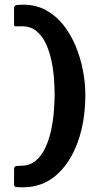

<svg xmlns="http://www.w3.org/2000/svg" viewBox="-20 -720 414 819"><path d="M40 65V2Q40 -6 44 -9.5Q48 -13 70 -13Q107 -13 132.5 -34.5Q158 -56 174 -91Q190 -126 198.5 -167Q207 -208 210 -247.5Q213 -287 213 -317Q213 -344 210.5 -381.5Q208 -419 200 -458.5Q192 -498 176.5 -532Q161 -566 136 -587Q111 -608 73 -608Q54 -608 47 -607.5Q40 -607 40 -617V-684Q40 -692 45 -696Q50 -700 79 -700Q133 -700 175.5 -677Q218 -654 249.5 -614.5Q281 -575 302 -525Q323 -475 333.5 -421Q344 -367 344 -315Q344 -203 311.5 -113.5Q279 -24 219.5 27.5Q160 79 79 79Q50 79 45 76.5Q40 74 40 65Z"/></svg>

Font: Glory Thin ExtraBold
Style: Regular
Weight: 800
Version: Version 1.011